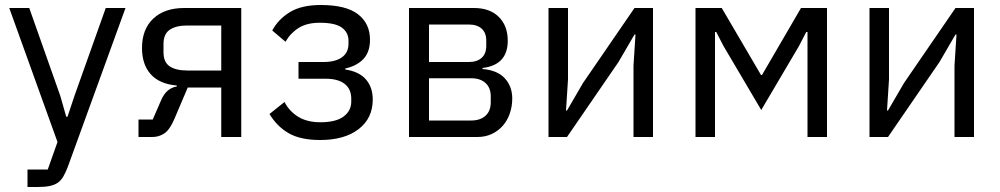

<svg xmlns="http://www.w3.org/2000/svg" viewBox="-20 -548 4001 768"><path d="M17 0ZM403 -516H482L251 120Q242 143 233 158.5Q224 174 211 183Q198 192 178.5 196Q159 200 131 200H90V130H171L210 20L17 -516H97L221 -165L245 -81H250L278 -165Z M534 -70H591L624 -146Q635 -172 651 -185.5Q667 -199 687 -202V-206Q618 -212 583 -251Q548 -290 548 -356Q548 -431 593 -473.5Q638 -516 717 -516H945V0H865V-198H731L677 -71Q659 -29 637.5 -14.5Q616 0 589 0H534ZM865 -266V-446H729Q684 -446 659 -429Q634 -412 634 -372V-339Q634 -299 659 -282.5Q684 -266 729 -266Z M1261 12Q1182 12 1135 -15Q1088 -42 1058 -92L1118 -140Q1138 -102 1173.5 -80.5Q1209 -59 1261 -59Q1324 -59 1354.5 -82Q1385 -105 1385 -141V-153Q1385 -192 1358.5 -212.5Q1332 -233 1284 -233H1174V-300H1274Q1322 -300 1348 -319Q1374 -338 1374 -373V-385Q1374 -418 1347.5 -437.5Q1321 -457 1259 -457Q1208 -457 1175 -436.5Q1142 -416 1122 -381L1069 -426Q1093 -471 1139.5 -499.5Q1186 -528 1263 -528Q1364 -528 1412 -491Q1460 -454 1460 -389Q1460 -341 1434.5 -313Q1409 -285 1361 -274V-270Q1416 -262 1443.5 -230.5Q1471 -199 1471 -150Q1471 -75 1414.5 -31.5Q1358 12 1261 12Z M1616 -516H1876Q1939 -516 1975 -480.5Q2011 -445 2011 -385Q2011 -288 1910 -276V-272Q1970 -267 1999.5 -234.5Q2029 -202 2029 -154Q2029 -123 2019.5 -95Q2010 -67 1992 -46Q1974 -25 1948 -12.5Q1922 0 1889 0H1616ZM1865 -66Q1901 -66 1922 -85Q1943 -104 1943 -139V-162Q1943 -197 1922 -216Q1901 -235 1865 -235H1696V-66ZM1855 -300Q1888 -300 1906.5 -316.5Q1925 -333 1925 -364V-386Q1925 -417 1906.5 -433.5Q1888 -450 1855 -450H1696V-300Z M2174 -516H2252V-230L2244 -106H2248L2312 -216L2518 -516H2592V0H2514V-286L2522 -410H2518L2454 -300L2248 0H2174Z M2762 -516H2867L3024 -248H3028L3184 -516H3288V0H3210V-420H3205L3176 -364L3025 -108L2874 -364L2845 -420H2840V0H2762Z M3458 -516H3536V-230L3528 -106H3532L3596 -216L3802 -516H3876V0H3798V-286L3806 -410H3802L3738 -300L3532 0H3458Z"/></svg>

Font: Aneliza
Style: Regular
Weight: 400
Designer: Mike Abbink, Paul van der Laan, Pieter van Rosmalen
Foundry: Bold Monday
Version: Version 3.001;September 8, 2019;FontCreator 11.5.0.2425 64-b